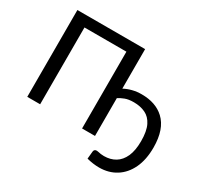

<svg xmlns="http://www.w3.org/2000/svg" viewBox="-180 -956 1443 1376"><g transform="rotate(30 542.0 -268.0)"><path d="M787.5 182Q737.5 182 684.5 168L690.5 105.5Q693 85.5 714.5 85.5Q721 85.5 730 87.8Q739 90 750.2 91.8Q761.5 93.5 776.5 93.5Q829.5 93.5 869.5 69.5Q909.5 45.5 932 -4.5Q954.5 -54.5 954.5 -132.5Q954.5 -214.5 931.2 -261.5Q908 -308.5 866.5 -328.2Q825 -348 771 -348Q727 -348 698.8 -337Q670.5 -326 649.5 -312.5V0.5H542.5V-635H195.5V0.5H89V-718H649.5V-391Q714.5 -425.5 791 -425.5Q907.5 -425.5 976.5 -361.5Q1054.5 -289 1054.5 -136.5Q1054.5 -36.5 1020.8 34.8Q987 106 926.8 144Q866.5 182 787.5 182Z"/></g></svg>

Font: Verano Sans Medium
Style: Regular
Weight: 500
Designer: Lukasz Dziedzic with Adam Twardoch and Botio Nikoltchev
Foundry: tyPoland Lukasz Dziedzic
Version: Version 3.001;December 28, 2019;FontCreator 12.0.0.2547 64-b